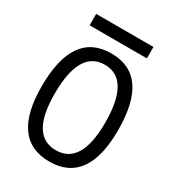

<svg xmlns="http://www.w3.org/2000/svg" viewBox="-204 -971 995 1097"><g transform="rotate(30 293.0 -422.5)"><path d="M293 9.8Q41 9.8 41 -341.8Q41 -703.1 293 -703.1Q544.9 -703.1 544.9 -341.8Q544.9 9.8 293 9.8ZM293 -64.9Q459.5 -64.9 459.5 -341.8Q459.5 -628.4 293 -628.4Q126.5 -628.4 126.5 -341.8Q126.5 -64.9 293 -64.9ZM104 -779.8V-855H481.9V-779.8Z"/></g></svg>

Font: Cascadia Code PL SemiLight
Style: Regular
Weight: 350
Monospace: yes
Designer: Aaron Bell
Foundry: Saja Typeworks
Version: Version 2404.023; ttfautohint (v1.8.4)